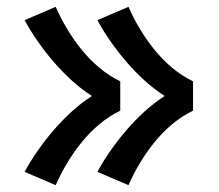

<svg xmlns="http://www.w3.org/2000/svg" viewBox="-20 -621 640 562"><path d="M356 -79 265 -118Q283 -151 304.5 -181.5Q326 -212 350.5 -240.5Q375 -269 403 -294.5Q431 -320 462 -340Q431 -360 403 -385.5Q375 -411 350.5 -439.5Q326 -468 304.5 -498.5Q283 -529 265 -562L356 -601Q371 -567 390 -535.5Q409 -504 432 -475.5Q455 -447 483.5 -423Q512 -399 545 -383V-297Q512 -281 483.5 -257Q455 -233 432 -204.5Q409 -176 390 -144.5Q371 -113 356 -79ZM143 -79 52 -118Q70 -151 91.5 -181.5Q113 -212 137.5 -240.5Q162 -269 190 -294.5Q218 -320 249 -340Q218 -360 190 -385.5Q162 -411 137.5 -439.5Q113 -468 91.5 -498.5Q70 -529 52 -562L143 -601Q158 -567 177 -535.5Q196 -504 219 -475.5Q242 -447 270.5 -423Q299 -399 332 -383V-297Q299 -281 270.5 -257Q242 -233 219 -204.5Q196 -176 177 -144.5Q158 -113 143 -79Z"/></svg>

Font: Iosevka Slab Extended
Style: Bold
Weight: 700
Width: 7
Monospace: yes
Designer: Belleve Invis
Foundry: Belleve Invis
Version: Version 11.1.0; ttfautohint (v1.8.3)